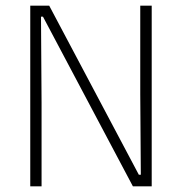

<svg xmlns="http://www.w3.org/2000/svg" viewBox="-20 -659 643 679"><path d="M87 -639H154L471 -41H478L476 -326.5V-639H516.5V0H450L132 -600H125L127 -296V0H87Z"/></svg>

Font: Anek Devanagari Medium ExtraLight
Style: Regular
Weight: 250
Version: Version 1.003